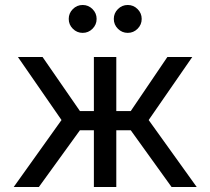

<svg xmlns="http://www.w3.org/2000/svg" viewBox="-20 -751 845 771"><path d="M35 0 227 -269 52 -522H151L301 -305H357V-522H447V-305H505L652 -522H752L577 -269L770 0H669L505 -228H447V0H357V-228H301L136 0ZM256 -675Q256 -698 272.5 -714.5Q289 -731 312 -731Q335 -731 351.5 -714.5Q368 -698 368 -675Q368 -652 351.5 -635.5Q335 -619 312 -619Q289 -619 272.5 -635.5Q256 -652 256 -675ZM437 -675Q437 -698 453.5 -714.5Q470 -731 493 -731Q516 -731 532.5 -714.5Q549 -698 549 -675Q549 -652 532.5 -635.5Q516 -619 493 -619Q470 -619 453.5 -635.5Q437 -652 437 -675Z"/></svg>

Font: Rising Sun
Style: Regular
Weight: 400
Designer: Matt McInerney, Pablo Impallari, Rodrigo Fuenzalida (Raleway font), Stephen Hutchings (Greek), Cristiano Sobral (main ch
Foundry: The Rising Sun Project Authors
Version: Version 4.327; ttfautohint (v1.8.4.7-5d5b-dirty)